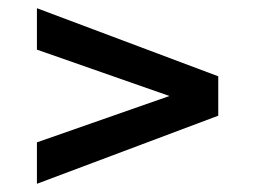

<svg xmlns="http://www.w3.org/2000/svg" viewBox="-20 -568 622 468"><path d="M70 -120V-221L393 -334L70 -447V-548L512 -382V-286Z"/></svg>

Font: Gantari SemiBold
Style: Regular
Weight: 600
Designer: Anugrah Pasau
Foundry: Lafontype
Version: Version 1.000; ttfautohint (v1.8.4)